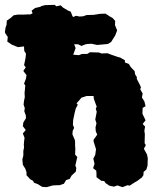

<svg xmlns="http://www.w3.org/2000/svg" viewBox="-82 -743 636 790"><path d="M27 -22V-35L22 -49L12 -65L10 -87L14 -103V-122L17 -137L16 -146L17 -161L19 -176L12 -194L24 -208L12 -224L14 -239L25 -257L24 -269L18 -285L20 -298L15 -313L17 -329L20 -343L19 -363L20 -369L22 -391L17 -399L25 -420L27 -434L14 -451L24 -466L17 -475L20 -489L23 -504L25 -522L18 -533L17 -546V-552L-8 -549L-30 -558L-33 -559L-52 -572L-50 -591L-59 -604L-62 -611L-59 -630L-55 -641L-54 -658L-37 -670L-26 -680L-9 -683H17L38 -684L41 -683L52 -688L48 -699L62 -710L84 -715L88 -718L104 -722L143 -723L150 -717L168 -721L177 -712L199 -699L209 -695L216 -677L219 -673L231 -678L245 -675L260 -676L274 -681L304 -682L329 -686L352 -687L372 -674L380 -670L392 -657L391 -640L400 -618L392 -597L375 -570L362 -562L318 -558L294 -563L278 -562L271 -561L253 -554L239 -561H223L225 -556L229 -545L224 -531L219 -518L230 -517L243 -516L255 -521H277L288 -528L325 -527L336 -523L360 -524L373 -519L402 -509L413 -506L432 -495V-486L448 -480L456 -467L472 -450L474 -437L481 -426V-418L492 -397L498 -384L495 -376L505 -358L502 -342L512 -326L517 -306L505 -299L504 -275L517 -248L505 -233L515 -222L512 -205L514 -191L513 -154L518 -146L510 -131L523 -107L526 -92L525 -61L520 -45L509 -36L508 -22L502 -13L482 2L473 7L451 21L443 19L422 27L401 20L387 25L368 21L352 10L347 2L335 1L315 -14V-28L314 -41L301 -51L307 -69L302 -90L310 -106L313 -129L310 -139L303 -161V-168L318 -189L312 -203L311 -219L315 -236L310 -251L316 -283L312 -296L316 -304L310 -320L304 -337L303 -348H274L253 -341L243 -329L233 -318L238 -312L230 -297L225 -278L219 -249L218 -229L223 -217L217 -204L216 -190L226 -167L227 -159V-143L228 -130L227 -107L236 -97L228 -62L232 -52L230 -37L212 -20L205 -7L190 -2L181 13L163 19H154L135 20L110 27L92 26L72 14L58 9L54 1L43 -5Z"/></svg>

Font: Winky Rough Black
Style: Regular
Weight: 900
Designer: Simon Atzbach
Foundry: typofactur
Version: Version 1.206; ttfautohint (v1.8.4.7-5d5b)